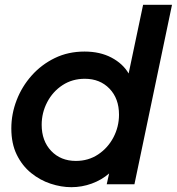

<svg xmlns="http://www.w3.org/2000/svg" viewBox="-20 -765 734 797"><path d="M276 12Q234 12 190 -2.5Q146 -17 109 -47Q72 -77 49.5 -123Q27 -169 27 -232Q27 -292 49 -349Q71 -406 111.5 -451.5Q152 -497 207.5 -524Q263 -551 331 -551Q395 -551 442.5 -526Q490 -501 514 -460L574 -745H694L538 0H423L433 -45Q402 -18 361 -3Q320 12 276 12ZM295 -97Q347 -97 387.5 -124Q428 -151 451 -195Q474 -239 474 -289Q474 -356 434.5 -397Q395 -438 332 -438Q280 -438 239.5 -411.5Q199 -385 176 -341Q153 -297 153 -247Q153 -180 192.5 -138.5Q232 -97 295 -97Z"/></svg>

Font: Plus Jakarta Display Medium
Style: Italic
Weight: 500
Italic angle: -12°
Designer: Gumpita Rahayu
Foundry: Tokotype Studio
Version: Version 1.000